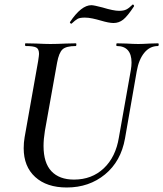

<svg xmlns="http://www.w3.org/2000/svg" viewBox="-20 -817 724 851"><path d="M563 -540Q563 -576 546.5 -594.5Q530 -613 498 -613Q495 -613 495.5 -619Q496 -625 498 -625L540 -624Q574 -622 593 -622Q612 -622 644 -624L680 -625Q684 -625 683.5 -619Q683 -613 680 -613Q644 -613 619.5 -583Q595 -553 586 -501L534 -203Q516 -102 445.5 -44Q375 14 276 14Q187 14 136 -32.5Q85 -79 85 -160Q85 -185 89 -208L149 -546Q153 -572 153 -578Q153 -600 140.5 -606.5Q128 -613 94 -613Q91 -613 91 -619Q91 -625 93 -625L141 -624Q181 -622 203 -622Q231 -622 273 -624L316 -625Q319 -625 318.5 -619Q318 -613 316 -613Q273 -613 257 -598Q241 -583 233 -539L179 -237Q173 -200 173 -170Q173 -95 208 -58Q243 -21 308 -21Q387 -21 440 -71Q493 -121 507 -208L560 -507Q563 -525 563 -540ZM296 -712Q294 -712 291.5 -714.5Q289 -717 290 -719Q340 -794 385 -794Q396 -794 434 -784Q483 -769 508 -769Q528 -769 540 -775Q552 -781 567 -796Q567 -797 569 -797Q571 -797 573 -794Q575 -791 574 -789Q545 -745 526 -730Q507 -715 483 -715Q463 -715 426 -726Q409 -731 390.5 -735Q372 -739 356 -739Q334 -739 324 -733.5Q314 -728 297 -712Z"/></svg>

Font: Cormorant Garamond SemiBold
Style: Italic
Weight: 600
Italic angle: -10°
Designer: Christian Thalmann (Catharsis Fonts)
Foundry: Catharsis Fonts
Version: Version 4.000